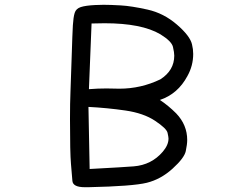

<svg xmlns="http://www.w3.org/2000/svg" viewBox="-20 -787 1040 801"><path d="M349 -6H334Q284 -6 282 -32.5Q280 -59 276 -104Q272 -149 272 -291Q272 -357 274 -404.5Q276 -452 279 -550Q282 -648 284 -681.5Q286 -715 291.5 -733Q297 -751 317 -757.5Q337 -764 377 -766L412 -767Q439 -767 483.5 -764.5Q528 -762 595.5 -747Q663 -732 718 -684.5Q773 -637 781 -602Q786 -582 786 -562Q786 -513 762 -470Q722 -395 647 -370Q682 -347 715 -314Q761 -266 761 -203Q761 -185 755 -156.5Q749 -128 700 -83.5Q651 -39 592.5 -24.5Q534 -10 349 -6ZM354 -82Q503 -90 538 -93Q612 -99 659 -154Q683 -182 683 -209Q683 -215 679 -233Q675 -251 627 -283Q579 -315 503 -326Q427 -337 349 -341ZM351 -415Q388 -418 424 -418L478 -417Q568 -417 649 -456Q707 -493 707 -555Q707 -568 701.5 -591.5Q696 -615 649 -644Q571 -690 416 -690L362 -689Z"/></svg>

Font: Xiaolai Mono SC
Style: Regular
Weight: 400
Monospace: yes
Designer: LXGW / Nozomi Seto
Version: Version 3.113;September 30, 2024